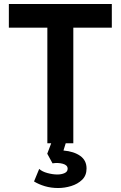

<svg xmlns="http://www.w3.org/2000/svg" viewBox="-20 -720 606 965"><path d="M218 0V-581H24.5V-700H542V-581H348.5V0ZM272.5 225Q236.5 225 205.5 215.8Q174.5 206.5 151 192L177 129Q191.5 142.5 218.5 149.8Q245.5 157 268 157Q289 157 304.5 150Q320 143 320 128Q320 110 296 103.2Q272 96.5 244 101L217.5 52.5L245 -20H316.5L299 36.5Q351.5 41 383.2 63.5Q415 86 415 127Q415 162 392.8 183.5Q370.5 205 337.8 215Q305 225 272.5 225Z"/></svg>

Font: Geologica Cursive Medium
Style: Regular
Weight: 500
Designer: Sindre Bremnes, Frode Helland
Foundry: Monokrom Skriftforlag AS
Version: Version 1.010;gftools[0.9.28]